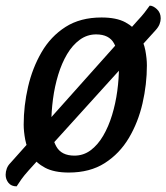

<svg xmlns="http://www.w3.org/2000/svg" viewBox="-39 -592 590 681"><path d="M205 20Q153 20 121 3Q89 -14 72.5 -40.5Q56 -67 50.5 -96.5Q45 -126 45 -150Q45 -217 60.5 -284Q76 -351 108.5 -407Q141 -463 193.5 -496.5Q246 -530 321 -530Q374 -530 405.5 -513Q437 -496 454 -469.5Q471 -443 476.5 -413.5Q482 -384 482 -360Q482 -293 466.5 -225.5Q451 -158 418 -102.5Q385 -47 332.5 -13.5Q280 20 205 20ZM225 -40Q257 -40 282.5 -59Q308 -78 327 -110.5Q346 -143 358.5 -184Q371 -225 377 -269.5Q383 -314 383 -357Q383 -406 365.5 -438Q348 -470 302 -470Q270 -470 244 -451Q218 -432 199 -400Q180 -368 167.5 -327Q155 -286 149 -241Q143 -196 143 -153Q143 -104 161 -72Q179 -40 225 -40ZM20 69Q1 69 -9 56.5Q-19 44 -19 28Q-19 17 -15 6Q-11 -5 -2 -14L449 -519Q464 -535 473 -546.5Q482 -558 492 -572Q504 -572 517.5 -559.5Q531 -547 531 -527Q531 -517 527 -506.5Q523 -496 513 -485L63 12Q46 31 37.5 43Q29 55 20 69Z"/></svg>

Font: Sansita Swashed Light Light
Style: Regular
Weight: 300
Version: Version 1.003